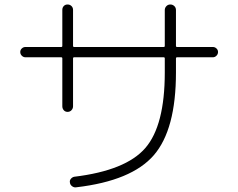

<svg xmlns="http://www.w3.org/2000/svg" viewBox="-20 -793 1040 838"><path d="M90.8 -543Q82 -543 75.2 -549.8Q68.4 -556.6 68.4 -565.9Q68.4 -575.2 75.2 -581.5Q82 -587.9 90.8 -587.9H247.1Q252 -587.9 252 -592.8V-750Q252 -759.8 258.3 -766.6Q264.6 -773.4 274.9 -773.4Q285.2 -773.4 292 -766.6Q298.8 -759.8 298.8 -750V-592.8Q298.8 -587.9 303.7 -587.9H694.3Q699.2 -587.9 699.2 -592.8V-749Q699.2 -758.8 706.1 -766.1Q712.9 -773.4 723.6 -773.4Q733.4 -773.4 740.7 -766.6Q748 -759.8 748 -749V-592.8Q748 -587.9 752.9 -587.9H909.2Q918 -587.9 924.8 -581.5Q931.6 -575.2 931.6 -565.9Q931.6 -556.6 924.8 -549.8Q918 -543 909.2 -543H752.9Q748 -543 748 -538.1V-476.6Q748 -227.5 651.4 -115.7Q554.7 -3.9 313.5 24.4Q303.7 26.4 294.9 20Q286.1 13.7 285.2 3.9Q283.2 -4.9 289.1 -12.2Q294.9 -19.5 303.7 -21.5Q529.3 -48.8 614.3 -147Q699.2 -245.1 699.2 -476.6V-538.1Q699.2 -543 694.3 -543H303.7Q298.8 -543 298.8 -538.1V-329.1Q298.8 -319.3 292 -312Q285.2 -304.7 274.9 -304.7Q264.6 -304.7 258.3 -312Q252 -319.3 252 -329.1V-538.1Q252 -543 247.1 -543Z"/></svg>

Font: Rounded-L Mgen+ 1mn light
Style: Regular
Weight: 200
Designer: [Source Han Sans]
Ryoko NISHIZUKA  (kana & ideographs); Paul D. Hunt (Latin, Greek & Cyrillic); Wenlong ZHANG  (bopomofo
Version: Version 1.059.20150602